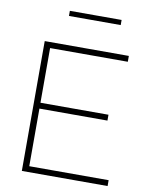

<svg xmlns="http://www.w3.org/2000/svg" viewBox="-96 -964 807 1034"><g transform="rotate(10 307.5 -447.0)"><path d="M201 -866V-894H484V-866ZM565 -32V0H96V-710H556V-678H131V-379H503V-347H131V-32Z"/></g></svg>

Font: Raleway-v4020 ExtraLight
Style: Regular
Weight: 275
Designer: Matt McInerney, Pablo Impallari, Rodrigo Fuenzalida
Foundry: Matt McInerney, Pablo Impallari, Rodrigo Fuenzalida
Version: Version 4.020;PS 004.020;hotconv 1.0.88;makeotf.lib2.5.64775